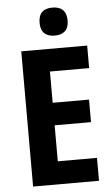

<svg xmlns="http://www.w3.org/2000/svg" viewBox="-61 -969 590 1010"><g transform="rotate(-5 233.5 -464.5)"><path d="M255 -929C207 -929 181 -906 181 -854C181 -804 209 -781 255 -781C301 -781 329 -804 329 -854C329 -905 302 -929 255 -929ZM420 0V-121H213V-311H405V-430H213V-595H420V-714H72V0Z"/></g></svg>

Font: Noto Sans Armenian Condensed
Style: Bold
Weight: 700
Width: 3
Designer: Monotype Design Team
Foundry: Monotype Imaging Inc.
Version: Version 2.008